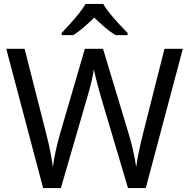

<svg xmlns="http://www.w3.org/2000/svg" viewBox="-20 -964 970 984"><path d="M917 -714 727 0H636L497 -468Q489 -497 481 -526Q473 -555 468 -577.5Q463 -600 461 -609Q460 -596 450.5 -553.5Q441 -511 427 -465L292 0H201L12 -714H106L217 -278Q229 -232 237.5 -189Q246 -146 251 -108Q256 -147 266 -193Q276 -239 289 -283L415 -714H508L639 -280Q653 -234 663 -188.5Q673 -143 678 -108Q683 -145 692 -188.5Q701 -232 713 -279L823 -714ZM509 -944Q521 -922 543.5 -894.5Q566 -867 590.5 -840.5Q615 -814 634 -795V-784H572Q546 -800 518 -823.5Q490 -847 463 -874Q436 -847 409 -824Q382 -801 356 -784H296V-795Q315 -815 338.5 -841Q362 -867 384 -894.5Q406 -922 419 -944Z"/></svg>

Font: Noto Sans Pau Cin Hau
Style: Regular
Weight: 400
Designer: Monotype Design Team
Foundry: Monotype Imaging Inc.
Version: Version 2.002; ttfautohint (v1.8.4.7-5d5b)